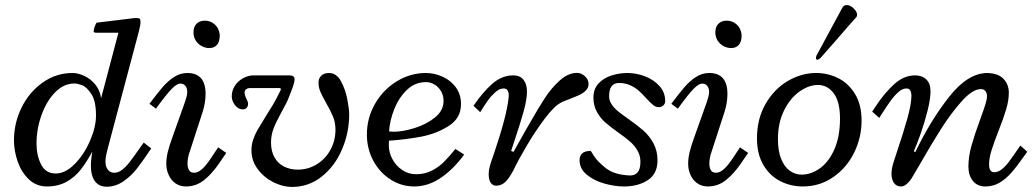

<svg xmlns="http://www.w3.org/2000/svg" viewBox="-20 -721 4043 752"><path d="M393.1 -86.4Q393.1 -101.1 395.8 -114Q398.4 -127 403.3 -144.5L522.9 -594.2Q530.3 -622.6 530.3 -633.8Q530.3 -644.5 527.3 -647.5Q524.4 -650.4 513.7 -650.4Q507.8 -650.4 504.4 -649.9L359.4 -632.3Q356.4 -631.8 351.6 -618.7Q346.7 -605.5 346.7 -598.6Q346.7 -595.7 349.1 -594.2Q351.6 -592.8 359.4 -592.8H443.8L440.9 -582Q430.7 -543.5 408.4 -458.7Q386.2 -374 376 -336.4Q371.6 -367.7 353.3 -389.9Q335 -412.1 310.5 -423.6Q286.1 -435.1 264.2 -435.1Q200.2 -435.1 147.5 -397.9Q94.7 -360.8 64.7 -300Q34.7 -239.3 34.7 -171.4Q34.7 -130.4 49.1 -88.6Q63.5 -46.9 92.8 -18.8Q122.1 9.3 163.6 9.3Q207.5 9.3 240.2 -8.8Q272.9 -26.9 295.9 -56.2Q318.8 -85.4 341.3 -127Q340.3 -118.2 339.4 -113.8Q338.9 -110.4 337.4 -97.4Q335.9 -84.5 335.9 -73.2Q335.9 -32.7 351.8 -11.2Q367.7 10.3 397.9 10.3Q432.1 10.3 462.2 -10Q492.2 -30.3 514.6 -58.6Q537.1 -86.9 565.9 -130.4Q566.9 -131.3 572.3 -139.6L543 -162.6Q532.2 -147 526.9 -140.1Q501.5 -104 487.1 -85.4Q472.7 -66.9 458 -55.7Q443.4 -44.4 428.2 -44.4Q410.6 -44.4 401.9 -57.1Q393.1 -69.8 393.1 -86.4ZM198.2 -41.5Q158.7 -41.5 140.9 -76.9Q123 -112.3 123 -158.7Q123 -214.8 142.3 -269.5Q161.6 -324.2 195.6 -359.1Q229.5 -394 272 -394Q282.7 -394 301 -387.5Q319.3 -380.9 337.6 -353Q356 -325.2 356 -268.6Q356 -224.1 332.8 -170.2Q309.6 -116.2 272.9 -78.9Q236.3 -41.5 198.2 -41.5Z M840.8 -584.5Q837.9 -610.8 821 -625.5Q804.2 -640.1 782.2 -640.1Q762.7 -640.1 750.2 -628.4Q737.8 -616.7 737.8 -594.2Q737.8 -575.7 747.1 -561.5Q756.3 -547.4 770.8 -540Q785.2 -532.7 799.3 -532.7Q818.4 -532.7 829.6 -544.9Q840.8 -557.1 840.8 -584.5ZM806.6 -102.1Q787.6 -73.2 771.5 -58.8Q755.4 -44.4 740.7 -44.4Q725.6 -44.4 720 -54.9Q714.4 -65.4 714.4 -79.6Q714.4 -91.8 716.8 -104.2Q719.2 -116.7 722.2 -124L773.4 -281.7Q785.2 -318.4 785.2 -353Q785.2 -435.1 713.9 -435.1Q686.5 -435.1 662.6 -419.9Q638.7 -404.8 617.7 -380.6Q596.7 -356.4 565.4 -314.5L590.8 -295.4Q632.3 -352.5 652.6 -373Q672.9 -393.6 686 -393.6Q699.2 -393.6 706.3 -384.5Q713.4 -375.5 713.4 -360.4Q713.4 -349.1 709 -336.2Q704.6 -323.2 703.6 -319.3L654.3 -180.7Q643.1 -149.9 637.2 -126Q631.3 -102.1 631.3 -79.6Q631.3 -55.7 640.9 -35.2Q650.4 -14.6 667.7 -2.7Q685.1 9.3 708.5 9.3Q747.6 9.3 778.3 -14.9Q809.1 -39.1 836.4 -78.6L866.2 -122.1L834.5 -144Z M1257.3 -317.9Q1274.9 -287.1 1284.4 -263.9Q1293.9 -240.7 1293.9 -212.9Q1293.9 -170.4 1274.4 -134.5Q1254.9 -98.6 1220.9 -77.6Q1187 -56.6 1146 -56.6Q1117.2 -56.6 1093.5 -68.1Q1069.8 -79.6 1055.7 -103.5Q1041.5 -127.4 1041.5 -163.1Q1041.5 -192.4 1052.2 -219.5Q1063 -246.6 1084.5 -285.6Q1092.3 -299.3 1099.6 -313.7Q1106.9 -328.1 1111.3 -339.8L1117.2 -355Q1133.8 -395 1133.8 -410.6Q1133.8 -425.8 1113.3 -425.8H974.1Q952.1 -425.8 932.1 -414.8Q912.1 -403.8 899.9 -385Q887.7 -366.2 887.7 -344.2Q887.7 -332 893.6 -320.1Q899.4 -308.1 909.4 -300.3Q919.4 -292.5 931.2 -292.5Q940.9 -292.5 946.3 -298.8Q951.7 -305.2 951.7 -315.9Q951.7 -320.8 946.3 -331.5Q938 -347.2 938 -359.4Q938 -366.7 944.1 -371.3Q950.2 -376 956.5 -376H1073.7Q1080.1 -376 1080.1 -371.6Q1080.1 -369.1 1077.1 -363.8Q1063 -334.5 1048.8 -310.5Q1034.7 -286.6 1016.6 -258.3Q997.6 -228 987.5 -210.2Q977.5 -192.4 971.2 -172.9Q964.8 -153.3 964.8 -132.3Q964.8 -91.8 989.3 -58.8Q1013.7 -25.9 1050.8 -7.3Q1087.9 11.2 1123.5 11.2Q1189.5 11.2 1240.7 -29.8Q1292 -70.8 1319.8 -136.5Q1347.7 -202.1 1347.7 -273.4Q1347.7 -292 1340.6 -330.6Q1333.5 -369.1 1315.9 -402.1Q1298.3 -435.1 1268.6 -435.1Q1249.5 -435.1 1238.5 -424.8Q1227.5 -414.6 1227.5 -397.5Q1227.5 -378.9 1234.6 -362.1Q1241.7 -345.2 1257.3 -317.9Z M1417 -193.8Q1417 -138.7 1441.9 -92Q1466.8 -45.4 1509.5 -18.1Q1552.2 9.3 1602.1 9.3Q1657.7 9.3 1708 -25.6Q1758.3 -60.5 1797.9 -115.7L1763.7 -137.7Q1738.8 -106.9 1718.3 -86.4Q1697.8 -65.9 1670.4 -52.2Q1643.1 -38.6 1609.4 -38.6Q1580.1 -38.6 1555.7 -54.9Q1531.2 -71.3 1517.1 -97.4Q1502.9 -123.5 1502.9 -151.4L1503.4 -169.9Q1567.4 -174.3 1627.4 -185.3Q1687.5 -196.3 1736.6 -227.1Q1785.6 -257.8 1785.6 -313Q1785.6 -352.1 1764.9 -379.6Q1744.1 -407.2 1712.4 -421.1Q1680.7 -435.1 1647.9 -435.1Q1587.4 -435.1 1534.2 -402.6Q1481 -370.1 1449 -314.7Q1417 -259.3 1417 -193.8ZM1717.3 -326.2Q1717.3 -287.6 1682.9 -260.3Q1648.4 -232.9 1602.3 -219Q1556.2 -205.1 1522.9 -205.1Q1518.6 -205.1 1503.9 -206.1Q1506.3 -248.5 1524.2 -293.5Q1542 -338.4 1573.7 -368.9Q1605.5 -399.4 1648.4 -399.4Q1666 -399.4 1681.9 -389.9Q1697.8 -380.4 1707.5 -363.5Q1717.3 -346.7 1717.3 -326.2Z M1834.5 -306.6 1860.8 -281.7Q1878.9 -310.5 1890.6 -327.1Q1902.3 -343.8 1919.2 -359.1Q1936 -374.5 1952.1 -374.5Q1963.9 -374.5 1968.3 -366.5Q1972.7 -358.4 1972.7 -351.1Q1972.7 -328.1 1961.2 -276.6Q1949.7 -225.1 1919.9 -135.3Q1913.6 -116.2 1913.6 -116.2Q1903.8 -88.9 1898.9 -71.8Q1894 -54.7 1894 -40Q1894 -16.1 1902.1 -4.9Q1910.2 6.3 1923.3 6.3Q1943.4 6.3 1958.5 -7.8Q1973.6 -22 1989.7 -51.8Q2009.3 -93.3 2043.7 -151.4Q2078.1 -209.5 2114.7 -257.8Q2151.4 -306.2 2177.7 -319.3Q2184.1 -322.8 2194.3 -326.7Q2204.6 -330.6 2210.4 -333Q2234.4 -342.3 2249.3 -349.1Q2264.2 -356 2274.7 -366.7Q2285.2 -377.4 2285.2 -392.1Q2285.2 -409.2 2271 -422.4Q2256.8 -435.5 2239.7 -435.5Q2205.6 -435.5 2172.6 -406Q2139.6 -376.5 2114.3 -337.4Q2088.9 -298.3 2057.6 -243.2Q2045.4 -221.2 2036.1 -206.1L1991.2 -126L1981.9 -129.9L1990.7 -156.7Q2018.1 -238.3 2031 -284.9Q2043.9 -331.5 2043.9 -363.3Q2043.9 -391.1 2030.5 -408.4Q2017.1 -425.8 1990.2 -425.8Q1945.8 -425.8 1908.4 -393.1Q1871.1 -360.4 1834.5 -306.6Z M2404.3 -396Q2428.7 -396 2448 -387.2Q2467.3 -378.4 2481.2 -366.2Q2495.1 -354 2511.7 -335.4Q2528.3 -317.4 2538.6 -309.3Q2548.8 -301.3 2560.1 -301.3Q2570.8 -301.3 2578.1 -308.1Q2585.4 -314.9 2585.4 -324.7Q2585.4 -359.4 2562.5 -384.5Q2539.6 -409.7 2505.4 -422.4Q2471.2 -435.1 2438 -435.1Q2405.3 -435.1 2374.8 -425.3Q2344.2 -415.5 2324.2 -394Q2304.2 -372.6 2304.2 -338.9Q2304.2 -307.6 2317.6 -283.2Q2331.1 -258.8 2350.3 -241.7Q2369.6 -224.6 2401.9 -201.7Q2431.2 -181.2 2448 -166.3Q2464.8 -151.4 2476.6 -131.6Q2488.3 -111.8 2488.3 -87.4Q2488.3 -58.6 2477.5 -46.1Q2466.8 -33.7 2447.8 -33.7Q2385.3 -36.1 2351.8 -63.2Q2318.4 -90.3 2306.4 -110.1Q2294.4 -129.9 2293.5 -129.9Q2250 -129.9 2250 -93.3Q2250 -60.1 2278.1 -36.9Q2306.2 -13.7 2346.7 -2.2Q2387.2 9.3 2423.8 9.3Q2479.5 9.3 2517.3 -15.4Q2555.2 -40 2555.2 -92.8Q2555.2 -130.9 2539.1 -160.2Q2522.9 -189.5 2500.2 -209.5Q2477.5 -229.5 2441.4 -254.9Q2415 -273.4 2400.1 -285.6Q2385.3 -297.9 2375.5 -312.5Q2365.7 -327.1 2365.7 -344.2Q2365.7 -396 2404.3 -396Z M2884.8 -584.5Q2881.8 -610.8 2865 -625.5Q2848.1 -640.1 2826.2 -640.1Q2806.6 -640.1 2794.2 -628.4Q2781.7 -616.7 2781.7 -594.2Q2781.7 -575.7 2791 -561.5Q2800.3 -547.4 2814.7 -540Q2829.1 -532.7 2843.3 -532.7Q2862.3 -532.7 2873.5 -544.9Q2884.8 -557.1 2884.8 -584.5ZM2850.6 -102.1Q2831.5 -73.2 2815.4 -58.8Q2799.3 -44.4 2784.7 -44.4Q2769.5 -44.4 2763.9 -54.9Q2758.3 -65.4 2758.3 -79.6Q2758.3 -91.8 2760.7 -104.2Q2763.2 -116.7 2766.1 -124L2817.4 -281.7Q2829.1 -318.4 2829.1 -353Q2829.1 -435.1 2757.8 -435.1Q2730.5 -435.1 2706.5 -419.9Q2682.6 -404.8 2661.6 -380.6Q2640.6 -356.4 2609.4 -314.5L2634.8 -295.4Q2676.3 -352.5 2696.5 -373Q2716.8 -393.6 2730 -393.6Q2743.2 -393.6 2750.2 -384.5Q2757.3 -375.5 2757.3 -360.4Q2757.3 -349.1 2752.9 -336.2Q2748.5 -323.2 2747.6 -319.3L2698.2 -180.7Q2687 -149.9 2681.2 -126Q2675.3 -102.1 2675.3 -79.6Q2675.3 -55.7 2684.8 -35.2Q2694.3 -14.6 2711.7 -2.7Q2729 9.3 2752.4 9.3Q2791.5 9.3 2822.3 -14.9Q2853 -39.1 2880.4 -78.6L2910.2 -122.1L2878.4 -144Z M3176.8 -435.1Q3118.7 -435.1 3065.2 -403.6Q3011.7 -372.1 2978.3 -313.7Q2944.8 -255.4 2944.8 -179.2Q2944.8 -117.2 2970 -74.7Q2995.1 -32.2 3036.1 -11.5Q3077.1 9.3 3124 9.3Q3190.4 9.3 3243.2 -27.1Q3295.9 -63.5 3325.2 -122.8Q3354.5 -182.1 3354.5 -249Q3354.5 -310.5 3329.1 -352.5Q3303.7 -394.5 3263.2 -414.8Q3222.7 -435.1 3176.8 -435.1ZM3026.9 -176.3Q3026.9 -239.3 3050.5 -287.6Q3074.2 -335.9 3110.8 -362.1Q3147.5 -388.2 3183.6 -388.2Q3221.2 -388.2 3245.6 -355.2Q3270 -322.3 3270 -256.8Q3270 -185.5 3247.8 -135.7Q3225.6 -85.9 3190.9 -61.5Q3156.2 -37.1 3120.1 -37.1Q3094.2 -37.1 3073 -52.5Q3051.8 -67.9 3039.3 -99.1Q3026.9 -130.4 3026.9 -176.3ZM3296.9 -701.2Q3290.5 -701.2 3286.1 -698.5Q3281.7 -695.8 3278.3 -689Q3258.3 -651.4 3251.5 -639.6L3177.2 -502Q3175.8 -496.1 3175.8 -493.7Q3175.8 -490.2 3177.5 -488.5Q3179.2 -486.8 3181.2 -486.8Q3182.6 -486.8 3186.5 -488.8Q3190.4 -490.7 3193.8 -494.1Q3208.5 -510.3 3224.6 -529.1Q3240.7 -547.9 3254.9 -563.5Q3311.5 -629.4 3333 -652.8Q3335.4 -655.3 3336.2 -657.5Q3336.9 -659.7 3336.9 -663.1Q3336.9 -670.9 3330.6 -679.9Q3324.2 -689 3314.9 -695.1Q3305.7 -701.2 3296.9 -701.2Z M3624.5 -363.8Q3624.5 -394 3607.9 -409.9Q3591.3 -425.8 3564.5 -425.8Q3520 -425.8 3481.7 -390.9Q3443.4 -356 3409.2 -303.7L3396 -283.7L3423.8 -259.3L3434.1 -275.4Q3456.1 -309.6 3470.2 -328.9Q3484.4 -348.1 3499.8 -361.3Q3515.1 -374.5 3529.8 -374.5Q3541.5 -374.5 3545.7 -366Q3549.8 -357.4 3549.8 -347.2Q3549.8 -314.5 3534.2 -258.3Q3518.6 -202.1 3491.2 -120.6L3481 -89.4Q3471.7 -61.5 3471.7 -41Q3471.7 -18.1 3481.4 -4.4Q3491.2 9.3 3509.3 9.3Q3520 9.3 3531 0Q3542 -9.3 3549.8 -21.5Q3555.7 -30.8 3583.5 -78.6Q3628.9 -158.2 3667 -218Q3705.1 -277.8 3747.3 -325Q3789.6 -372.1 3821.8 -372.1Q3834 -372.1 3839.8 -363.8Q3845.7 -355.5 3845.7 -345.2Q3845.7 -332 3839.6 -312.5Q3833.5 -293 3819.3 -253.9Q3797.9 -196.3 3785.4 -152.1Q3772.9 -107.9 3772.9 -68.8Q3772.9 -34.2 3790.5 -12.5Q3808.1 9.3 3839.4 9.3Q3869.1 9.3 3893.6 -4.6Q3918 -18.6 3940.2 -43.5Q3962.4 -68.4 3992.7 -111.8L4003.4 -126.5Q3994.1 -135.7 3976.1 -150.9L3968.8 -140.1Q3943.8 -103.5 3930.9 -86.4Q3918 -69.3 3903.6 -57.9Q3889.2 -46.4 3874 -46.4Q3854 -46.4 3854 -76.7Q3854 -101.1 3863 -130.6Q3872.1 -160.2 3890.1 -206.1Q3910.6 -258.3 3920.9 -293Q3931.2 -327.6 3931.2 -358.4Q3931.2 -389.6 3910.9 -411.6Q3890.6 -433.6 3847.7 -435.1Q3771 -435.1 3697.3 -341.6Q3623.5 -248 3564.9 -125L3559.1 -128.9Q3570.8 -154.3 3586.2 -198.2Q3601.6 -242.2 3613 -287.8Q3624.5 -333.5 3624.5 -363.8Z"/></svg>

Font: Radley
Style: Italic
Weight: 400
Italic angle: -12°
Designer: Vernon Adams
Foundry: Vernon Adams
Version: Version 1.003; ttfautohint (v1.6)